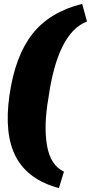

<svg xmlns="http://www.w3.org/2000/svg" viewBox="-20 -811 469 991"><path d="M404 -791 429 -700Q277 -642 230 -305Q205 -163 222.5 -60.5Q240 42 310 75L284 160Q125 117 62.5 -0.5Q0 -118 29 -320Q58 -522 147 -635.5Q236 -749 404 -791Z"/></svg>

Font: Exo 2.0 Black
Style: Italic
Weight: 900
Italic angle: -8°
Designer: Natanael Gama
Version: Version 1.001;PS 001.001;hotconv 1.0.70;makeotf.lib2.5.58329